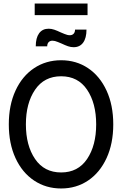

<svg xmlns="http://www.w3.org/2000/svg" viewBox="-20 -1056 693 1090"><path d="M30 -350Q30 -459 68 -541.5Q106 -624 173.5 -669Q241 -714 327 -714Q413 -714 480 -669Q547 -624 585 -541.5Q623 -459 623 -350Q623 -241 585 -158.5Q547 -76 480 -31Q413 14 327 14Q241 14 173.5 -31Q106 -76 68 -158.5Q30 -241 30 -350ZM526 -350Q526 -470 474.5 -546.5Q423 -623 327 -623Q231 -623 179 -546.5Q127 -470 127 -350Q127 -230 179 -153.5Q231 -77 327 -77Q423 -77 474.5 -153.5Q526 -230 526 -350ZM329 -809Q326 -810 308.5 -817.5Q291 -825 278 -825Q264 -825 256 -816.5Q248 -808 248 -793H183Q183 -841 202 -867Q221 -893 256 -893Q272 -893 288 -887.5Q304 -882 325 -872Q328 -871 345.5 -863.5Q363 -856 376 -856Q390 -856 398 -864.5Q406 -873 406 -888H471Q471 -840 452 -814Q433 -788 398 -788Q382 -788 366 -793.5Q350 -799 329 -809ZM177 -1036H477V-970H177Z"/></svg>

Font: Cabin Condensed
Style: Regular
Weight: 400
Width: 3
Designer: Pablo Impallari
Foundry: Pablo Impallari. http://www.impallari.com Igino Marini. http://www.ikern.com
Version: Version 2.200